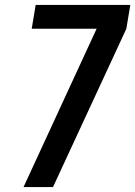

<svg xmlns="http://www.w3.org/2000/svg" viewBox="-20 -755 546 775"><path d="M194 0H75L370 -639H108L124 -735H506L490 -639Z"/></svg>

Font: Iosevka Custom
Style: Bold Italic
Weight: 700
Italic angle: -9°
Designer: Belleve Invis
Foundry: Belleve Invis
Version: Version 30.3.1; ttfautohint (v1.8.3)